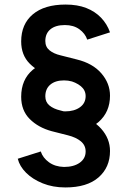

<svg xmlns="http://www.w3.org/2000/svg" viewBox="-20 -732 564 843"><path d="M267 91Q212 91 167.5 73Q123 55 94.5 26.5Q66 -2 58 -35L159 -67Q168 -39 195 -19.5Q222 0 261 1Q304 1 330 -17.5Q356 -36 356 -67Q356 -94 335 -111.5Q314 -129 278 -138L207 -156Q148 -172 110.5 -209.5Q73 -247 73 -307Q73 -383 124.5 -426Q176 -469 268 -469Q318 -469 355.5 -453.5Q393 -438 418.5 -410.5Q444 -383 457 -345L363 -315Q354 -342 326 -360.5Q298 -379 261 -379Q223 -379 201 -360.5Q179 -342 179 -309Q179 -284 197 -269Q215 -254 245 -247L317 -228Q386 -210 424.5 -166.5Q463 -123 463 -69Q463 3 412.5 47Q362 91 267 91ZM267 -152Q218 -152 177.5 -170.5Q137 -189 111 -218.5Q85 -248 78 -282L158 -309Q165 -292 183 -276.5Q201 -261 223.5 -252Q246 -243 266 -243Q306 -243 331 -261Q356 -279 356 -310Q356 -336 335 -353.5Q314 -371 277 -380L207 -399Q148 -415 110.5 -452.5Q73 -490 73 -550Q73 -626 124 -669Q175 -712 268 -712Q320 -712 358.5 -697Q397 -682 423.5 -654.5Q450 -627 463 -590L363 -558Q354 -585 328.5 -603.5Q303 -622 265 -622Q224 -622 201.5 -603.5Q179 -585 179 -552Q179 -526 197.5 -511Q216 -496 246 -489L317 -471Q387 -454 425 -410Q463 -366 463 -312Q463 -240 412.5 -196Q362 -152 267 -152Z"/></svg>

Font: Figtree Light
Style: Bold
Weight: 700
Version: Version 2.002